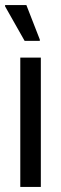

<svg xmlns="http://www.w3.org/2000/svg" viewBox="-20 -737 240 757"><path d="M60 0V-510H141V0ZM77 -576 0 -712V-717H84L137 -581V-576Z"/></svg>

Font: Saira Condensed Medium
Style: Regular
Weight: 500
Width: 3
Designer: Hector Gatti with collaboration of the Omnibus-Type team
Foundry: Omnibus-Type
Version: Version 1.101